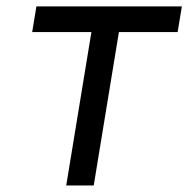

<svg xmlns="http://www.w3.org/2000/svg" viewBox="-20 -565 574 585"><path d="M78.1 -467.3 90.9 -545.5H534.1L521.3 -467.3H342.3L265.6 0H181.8L258.5 -467.3Z"/></svg>

Font: Inter UI
Style: Italic
Weight: 400
Italic angle: -9.39999°
Designer: Rasmus Andersson
Foundry: rsms
Version: 3.2;8d6f07862